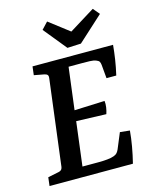

<svg xmlns="http://www.w3.org/2000/svg" viewBox="-114 -836 728 912"><g transform="rotate(-15 249.5 -380.0)"><path d="M409 -425 403 -492Q402 -502 398.5 -508Q395 -514 384 -518Q372 -523 352.5 -523.5Q333 -524 316 -524H249L223 -317L372 -323Q374 -308 371.5 -291.5Q369 -275 364 -260L217 -265L190 -49H267Q291 -49 312 -51Q333 -53 346 -58Q357 -62 362.5 -68.5Q368 -75 372 -84L404 -161L452 -156Q449 -120 442 -80Q435 -40 425 0H15L20 -42L69 -52Q82 -54 87.5 -60Q93 -66 94 -80L146 -494Q148 -507 143 -512Q138 -517 127 -519L79 -528L84 -570H480Q477 -536 471.5 -500Q466 -464 457 -425ZM458 -728 334 -615 267 -612 175 -725 206 -758 305 -682 431 -760Z"/></g></svg>

Font: Rasa Medium
Style: Italic
Weight: 500
Italic angle: -7.10001°
Designer: Anna Giedrys (Yrsa+Rasa design), David Brezina (Yrsa art-direction, Rasa art-direction, design)
Foundry: Rosetta Type Foundry
Version: Version 2.004